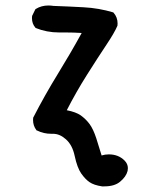

<svg xmlns="http://www.w3.org/2000/svg" viewBox="-20 -533 540 692"><path d="M216.3 -416H192.9Q148.4 -416 108.4 -432.1L107.4 -433.6Q95.2 -447.3 95.2 -467.8Q95.2 -470.7 95.7 -475.6L107.4 -499.5L109.4 -501Q129.4 -513.2 154.3 -513.2Q163.1 -513.2 172.9 -511.7Q227.1 -509.8 281.2 -506.8Q336.4 -503.9 388.2 -488.3L389.6 -486.8Q403.8 -470.7 403.8 -448.2Q403.8 -444.8 403.3 -440.4Q392.6 -415 363 -370.8Q333.5 -326.7 293.7 -263.7Q253.9 -200.7 220.7 -135.7Q253.4 -129.4 271 -117.2Q290.5 -103 303.5 -85Q316.4 -66.9 326.9 -34.9Q337.4 -2.9 346.2 27.3Q358.9 23.4 372.1 23.4Q406.7 23.4 428.7 45.4Q440.9 57.6 440.9 72.8Q440.9 77.6 439.9 83Q434.6 104 412.6 122.1Q392.6 138.7 356.4 138.7Q350.6 138.7 347.7 138.7Q318.4 134.3 302.7 123.5Q287.6 113.3 272.9 92.5Q258.3 71.8 249 28.3Q240.7 -10.7 217.3 -31.2Q195.3 -50.8 171.4 -50.8H164.6Q137.2 -50.8 113.8 -62.5L111.8 -63L110.8 -64.5Q99.1 -80.1 99.1 -100.6Q99.1 -103.5 99.6 -108.9Q141.6 -190.4 188 -265.9Q234.4 -341.3 274.4 -414.1Q246.1 -416 216.3 -416Z"/></svg>

Font: Bakudai
Style: Bold
Weight: 700
Version: Version 1.48